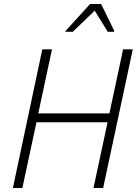

<svg xmlns="http://www.w3.org/2000/svg" viewBox="-20 -933 680 953"><path d="M44 0 190 -688H238L170 -370H523L591 -688H639L492 0H444L514 -326H161L91 0ZM305 -775 306 -780 427 -913H482L547 -780L546 -775H515L450 -880L341 -775Z"/></svg>

Font: Saira Semi Condensed ExtraLight
Style: Italic
Weight: 200
Width: 4
Italic angle: -12°
Designer: Hector Gatti with collaboration of the Omnibus-Type team
Foundry: Omnibus-Type
Version: Version 1.001; ttfautohint (v1.8)